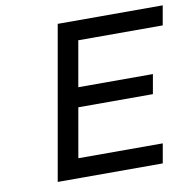

<svg xmlns="http://www.w3.org/2000/svg" viewBox="-75 -730 821 807"><g transform="rotate(-10 335.5 -327.0)"><path d="M261.7 -377 295.9 -571.3H656.2L670.9 -654.3H222.7L107.4 0H555.7L570.3 -83H210L247.1 -293.9H565.4L580.1 -377Z"/></g></svg>

Font: Sen-gleads
Style: Italic
Weight: 400
Designer: Kosal Sen, Philatype
Foundry: Philatype
Version: Version 1.004; ttfautohint (v1.8.3)